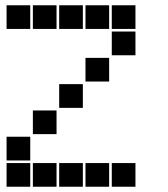

<svg xmlns="http://www.w3.org/2000/svg" viewBox="-20 -715 640 730"><path d="M6 -695Q5 -695 5 -695Q5 -695 5 -694V-606Q5 -605 5 -605Q5 -605 6 -605H94Q95 -605 95 -605Q95 -605 95 -606V-694Q95 -695 95 -695Q95 -695 94 -695ZM106 -695Q105 -695 105 -695Q105 -695 105 -694V-606Q105 -605 105 -605Q105 -605 106 -605H194Q195 -605 195 -605Q195 -605 195 -606V-694Q195 -695 195 -695Q195 -695 194 -695ZM206 -695Q205 -695 205 -695Q205 -695 205 -694V-606Q205 -605 205 -605Q205 -605 206 -605H294Q295 -605 295 -605Q295 -605 295 -606V-694Q295 -695 295 -695Q295 -695 294 -695ZM306 -695Q305 -695 305 -695Q305 -695 305 -694V-606Q305 -605 305 -605Q305 -605 306 -605H394Q395 -605 395 -605Q395 -605 395 -606V-694Q395 -695 395 -695Q395 -695 394 -695ZM406 -695Q405 -695 405 -695Q405 -695 405 -694V-606Q405 -605 405 -605Q405 -605 406 -605H494Q495 -605 495 -605Q495 -605 495 -606V-694Q495 -695 495 -695Q495 -695 494 -695ZM406 -595Q405 -595 405 -595Q405 -595 405 -594V-506Q405 -505 405 -505Q405 -505 406 -505H494Q495 -505 495 -505Q495 -505 495 -506V-594Q495 -595 495 -595Q495 -595 494 -595ZM306 -495Q305 -495 305 -495Q305 -495 305 -494V-406Q305 -405 305 -405Q305 -405 306 -405H394Q395 -405 395 -405Q395 -405 395 -406V-494Q395 -495 395 -495Q395 -495 394 -495ZM206 -395Q205 -395 205 -395Q205 -395 205 -394V-306Q205 -305 205 -305Q205 -305 206 -305H294Q295 -305 295 -305Q295 -305 295 -306V-394Q295 -395 295 -395Q295 -395 294 -395ZM106 -295Q105 -295 105 -295Q105 -295 105 -294V-206Q105 -205 105 -205Q105 -205 106 -205H194Q195 -205 195 -205Q195 -205 195 -206V-294Q195 -295 195 -295Q195 -295 194 -295ZM6 -195Q5 -195 5 -195Q5 -195 5 -194V-106Q5 -105 5 -105Q5 -105 6 -105H94Q95 -105 95 -105Q95 -105 95 -106V-194Q95 -195 95 -195Q95 -195 94 -195ZM6 -95Q5 -95 5 -95Q5 -95 5 -94V-6Q5 -5 5 -5Q5 -5 6 -5H94Q95 -5 95 -5Q95 -5 95 -6V-94Q95 -95 95 -95Q95 -95 94 -95ZM106 -95Q105 -95 105 -95Q105 -95 105 -94V-6Q105 -5 105 -5Q105 -5 106 -5H194Q195 -5 195 -5Q195 -5 195 -6V-94Q195 -95 195 -95Q195 -95 194 -95ZM206 -95Q205 -95 205 -95Q205 -95 205 -94V-6Q205 -5 205 -5Q205 -5 206 -5H294Q295 -5 295 -5Q295 -5 295 -6V-94Q295 -95 295 -95Q295 -95 294 -95ZM306 -95Q305 -95 305 -95Q305 -95 305 -94V-6Q305 -5 305 -5Q305 -5 306 -5H394Q395 -5 395 -5Q395 -5 395 -6V-94Q395 -95 395 -95Q395 -95 394 -95ZM406 -95Q405 -95 405 -95Q405 -95 405 -94V-6Q405 -5 405 -5Q405 -5 406 -5H494Q495 -5 495 -5Q495 -5 495 -6V-94Q495 -95 495 -95Q495 -95 494 -95Z"/></svg>

Font: Doto Black
Style: Regular
Weight: 900
Version: Version 1.000